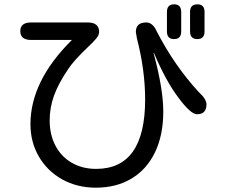

<svg xmlns="http://www.w3.org/2000/svg" viewBox="-20 -804 1040 889"><path d="M894 -784Q927 -784 927 -749V-658Q927 -623 894 -623Q860 -623 860 -658V-749Q860 -784 894 -784ZM124 -700H386Q439 -700 439 -656Q439 -642 425.5 -625.5Q412 -609 383 -582Q324 -526 297 -486Q250 -417 230 -361Q210 -305 210 -247Q210 -180 237 -129Q264 -78 313 -50Q362 -22 425 -22Q652 -22 652 -343Q652 -479 614 -626L609 -656Q609 -700 657 -700Q688 -700 706 -658Q789 -498 901 -377Q936 -345 936 -321Q936 -275 892 -275Q863 -275 806 -352Q749 -427 694 -556L693 -559Q691 -559 691 -557L692 -555Q736 -391 736 -287Q736 -179 698 -99.5Q660 -20 589.5 22.5Q519 65 424 65Q337 65 268 26.5Q199 -12 160 -79Q121 -146 121 -229Q121 -429 313 -619H124Q74 -619 74 -660Q74 -700 124 -700ZM753 -749Q753 -784 786 -784Q819 -784 819 -749V-658Q819 -623 786 -623Q753 -623 753 -658Z"/></svg>

Font: 寒蝉全圆体
Style: Regular
Weight: 400
Designer: Warren2060
      Designed by Motoya company      

      [Varela Round]
      Joe Prince(Latin component); Avraham Cornf
Foundry: ChillType
Version: Version 3.200